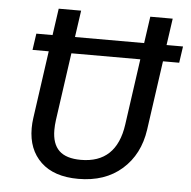

<svg xmlns="http://www.w3.org/2000/svg" viewBox="-51 -740 796 802"><g transform="rotate(5 347.0 -338.5)"><path d="M684 -508H616L575 -218Q560 -113 489 -50.5Q418 12 306 12Q204 12 149 -40.5Q94 -93 94 -182Q94 -203 97 -224L137 -508H69L79 -577H147L163 -689H257L241 -577H531L547 -689H641L625 -577H694ZM521 -508H232L192 -225Q189 -203 189 -183Q189 -125 218.5 -96.5Q248 -68 310 -68Q459 -68 482 -231Z"/></g></svg>

Font: FiraGO
Style: Italic
Weight: 400
Italic angle: -8°
Designer: bBox Type GmbH
Foundry: bBox Type GmbH
Version: Version 1.001